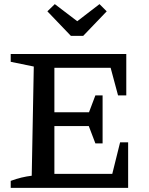

<svg xmlns="http://www.w3.org/2000/svg" viewBox="-20 -912 725 932"><path d="M563 -221H602V0H32V-34Q59 -44 84 -50Q109 -56 134 -59L144 -589L32 -612V-650H593V-449H553L517 -583H244V-367H412L443 -449H478V-216H443L411 -300H244V-68H525ZM324 -738 210 -857 246 -892 355 -809 463 -892 498 -857 384 -738Z"/></svg>

Font: Piazzolla Medium
Style: Regular
Weight: 500
Designer: Juan Pablo del Peral
Foundry: Huerta Tipografica
Version: Version 1.330